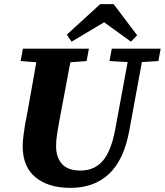

<svg xmlns="http://www.w3.org/2000/svg" viewBox="-20 -893 799 931"><path d="M321 18Q215 18 152.5 -33Q90 -84 90 -184Q90 -207 93.5 -233Q97 -259 101 -286L115 -360Q125 -417 135.5 -475Q146 -533 156 -591L80 -597L91 -657H411L400 -597L321 -591L265 -292Q260 -264 256 -237.5Q252 -211 252 -184Q252 -130 280.5 -98Q309 -66 370 -66Q437 -66 477.5 -112Q518 -158 538 -262L599 -592L511 -597L522 -657H759L748 -597L668 -592L607 -260Q581 -118 509 -50Q437 18 321 18ZM531 -873 645 -722 615 -691 485 -785 327 -691 304 -725 466 -873Z"/></svg>

Font: Source Serif 4 SmText
Style: Bold Italic
Weight: 700
Italic angle: -12°
Designer: Frank Grießhammer
Foundry: Adobe
Version: Version 4.005;hotconv 1.1.0;makeotfexe 2.6.0